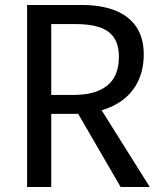

<svg xmlns="http://www.w3.org/2000/svg" viewBox="-20 -750 660 770"><path d="M580.7 0H463.8L278.8 -318.7L367.2 -340.2ZM88.7 0V-730H185.5V0ZM456.8 -522Q456.8 -569.5 437.5 -598.4Q418.2 -627.3 380.1 -640.4Q342 -653.5 283.5 -653.5H150.3V-730H308.7Q384 -730 439.4 -708.9Q494.8 -687.8 525.7 -643.7Q556.5 -599.5 556.5 -531.7Q556.5 -459.3 523.8 -405.7Q491.2 -352 427.8 -322.7Q364.3 -293.3 274.7 -293.3H148.7V-369.2H271.5Q337.7 -369.2 378.8 -387.9Q420 -406.7 438.4 -440.5Q456.8 -474.3 456.8 -522Z"/></svg>

Font: Monaspace Neon Var ExtraLight
Style: Regular
Weight: 200
Designer: Riley Cran and the Lettermatic Team
Version: Version 1.200 (Monaspace Neon Var)